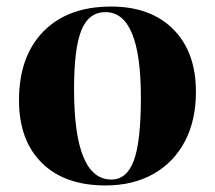

<svg xmlns="http://www.w3.org/2000/svg" viewBox="-20 -552 656 586"><path d="M302 14Q177 14 107.5 -55Q38 -124 38 -246Q38 -380 112.5 -456Q187 -532 319 -532Q440 -532 509 -462.5Q578 -393 578 -272Q578 -184 544 -120Q510 -56 448 -21Q386 14 302 14ZM320 -4Q367 -4 388.5 -62Q410 -120 410 -254Q410 -515 302 -515Q251 -515 228.5 -460Q206 -405 206 -280Q206 -4 320 -4Z"/></svg>

Font: Literata 72pt
Style: Bold
Weight: 700
Designer: Latin by Veronika Burian and Jose Scaglione. Greek by Irene Vlachou. Cyrillic by Vera Evstafieva.
Foundry: TypeTogether
Version: Version 3.002